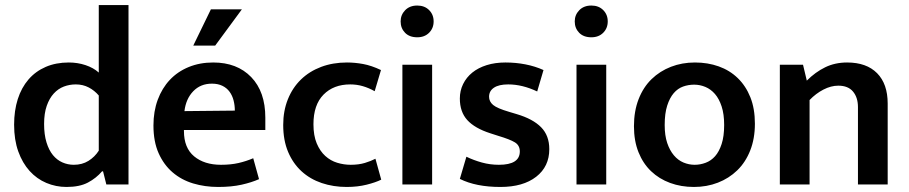

<svg xmlns="http://www.w3.org/2000/svg" viewBox="-20 -732 3606 762"><path d="M372 -712H490V0H402L389 -52H385Q362 -25 329 -7.5Q296 10 244 10Q202 10 164 -6Q126 -22 97.5 -53.5Q69 -85 52.5 -131Q36 -177 36 -237Q36 -293 50.5 -338.5Q65 -384 93 -416.5Q121 -449 161.5 -466.5Q202 -484 253 -484Q288 -484 319.5 -473.5Q351 -463 372 -444ZM372 -353Q355 -373 332 -385Q309 -397 281 -397Q256 -397 233.5 -388.5Q211 -380 193.5 -361Q176 -342 165.5 -312Q155 -282 155 -240Q155 -198 164.5 -167Q174 -136 190 -116.5Q206 -97 227.5 -87.5Q249 -78 273 -78Q306 -78 331 -93.5Q356 -109 372 -134Z M1033 -216H710V-212Q710 -145 750.5 -111.5Q791 -78 857 -78Q896 -78 926.5 -85Q957 -92 985 -104L1008 -21Q979 -8 939 1Q899 10 846 10Q793 10 746.5 -4Q700 -18 665 -48Q630 -78 609.5 -124Q589 -170 589 -234Q589 -290 606 -336Q623 -382 654 -415Q685 -448 729 -466Q773 -484 826 -484Q921 -484 977 -426Q1033 -368 1033 -265ZM912 -293Q912 -314 907 -333.5Q902 -353 891 -368Q880 -383 862.5 -391.5Q845 -400 821 -400Q776 -400 747 -370Q718 -340 712 -291ZM834 -551H747L817 -695H940Z M1372 -78Q1404 -78 1428.5 -85.5Q1453 -93 1470 -102L1493 -19Q1471 -8 1435 1Q1399 10 1356 10Q1303 10 1257 -5.5Q1211 -21 1177 -52Q1143 -83 1123.5 -129Q1104 -175 1104 -236Q1104 -292 1122.5 -338Q1141 -384 1174.5 -416.5Q1208 -449 1254.5 -466.5Q1301 -484 1357 -484Q1388 -484 1421 -478Q1454 -472 1492 -454L1467 -370Q1444 -383 1420 -390Q1396 -397 1370 -397Q1304 -397 1264 -356.5Q1224 -316 1224 -239Q1224 -194 1237 -163Q1250 -132 1271 -113Q1292 -94 1318.5 -86Q1345 -78 1372 -78Z M1577 0V-475H1695V0ZM1636 -584Q1605 -584 1587.5 -602Q1570 -620 1570 -647Q1570 -673 1588 -691.5Q1606 -710 1636 -710Q1665 -710 1683 -692Q1701 -674 1701 -647Q1701 -620 1683 -602Q1665 -584 1636 -584Z M2112 -369Q2053 -397 1997 -397Q1960 -397 1940.5 -384Q1921 -371 1921 -348Q1921 -329 1937 -315.5Q1953 -302 2001 -288L2031 -279Q2095 -260 2127.5 -227Q2160 -194 2160 -140Q2160 -71 2108 -30.5Q2056 10 1966 10Q1869 10 1805 -22L1831 -110Q1860 -96 1892.5 -87Q1925 -78 1960 -78Q2043 -78 2043 -131Q2043 -155 2023.5 -167Q2004 -179 1957 -193L1926 -203Q1864 -223 1834.5 -255.5Q1805 -288 1805 -341Q1805 -372 1818 -398.5Q1831 -425 1854.5 -444Q1878 -463 1911.5 -473.5Q1945 -484 1986 -484Q2027 -484 2065.5 -476.5Q2104 -469 2137 -454Z M2268 0V-475H2386V0ZM2327 -584Q2296 -584 2278.5 -602Q2261 -620 2261 -647Q2261 -673 2279 -691.5Q2297 -710 2327 -710Q2356 -710 2374 -692Q2392 -674 2392 -647Q2392 -620 2374 -602Q2356 -584 2327 -584Z M2976 -241Q2976 -182 2957.5 -135Q2939 -88 2906 -56Q2873 -24 2829 -7Q2785 10 2734 10Q2683 10 2639.5 -6Q2596 -22 2564 -52.5Q2532 -83 2514 -128Q2496 -173 2496 -231Q2496 -291 2514.5 -338.5Q2533 -386 2566 -418Q2599 -450 2643 -467Q2687 -484 2738 -484Q2789 -484 2832.5 -468.5Q2876 -453 2908 -422Q2940 -391 2958 -346Q2976 -301 2976 -241ZM2854 -236Q2854 -279 2844 -309.5Q2834 -340 2817.5 -359Q2801 -378 2779.5 -387Q2758 -396 2735 -396Q2712 -396 2691 -388.5Q2670 -381 2654 -362.5Q2638 -344 2628 -313Q2618 -282 2618 -236Q2618 -194 2628 -164.5Q2638 -135 2654.5 -115.5Q2671 -96 2692.5 -87Q2714 -78 2737 -78Q2759 -78 2780.5 -86Q2802 -94 2818 -112Q2834 -130 2844 -160.5Q2854 -191 2854 -236Z M3193 0H3075V-475H3167L3182 -412Q3216 -446 3255 -465Q3294 -484 3342 -484Q3419 -484 3461 -441.5Q3503 -399 3503 -321V0H3385V-307Q3385 -345 3365.5 -368.5Q3346 -392 3307 -392Q3278 -392 3248 -376.5Q3218 -361 3193 -335Z"/></svg>

Font: Ek Mukta SemiBold
Style: Regular
Weight: 600
Designer: Girish Dalvi and Yashodeep Gholap
Foundry: Ek Type
Version: Version 2.538;PS 1.002;hotconv 16.6.51;makeotf.lib2.5.65220;